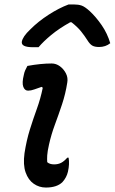

<svg xmlns="http://www.w3.org/2000/svg" viewBox="-20 -829 515 862"><path d="M103 -533Q163 -544 212 -544Q232 -544 249 -531.5Q266 -519 276 -499.5Q286 -480 282 -458Q274 -407 258.5 -360.5Q243 -314 226.5 -269.5Q210 -225 200 -180Q193 -149 192 -131.5Q191 -114 192 -101Q203 -91 223 -91Q241 -91 254.5 -98Q268 -105 282 -121H288Q293 -93 285 -58Q279 -32 260 -11Q235 13 186 13Q156 13 131.5 -4Q107 -21 95 -55Q83 -89 90 -141Q99 -199 114 -247Q129 -295 145.5 -340.5Q162 -386 172 -435L167 -439Q149 -433 134 -427.5Q119 -422 106 -422Q91 -422 84.5 -439.5Q78 -457 87 -493Q89 -504 93 -513Q97 -522 103 -533ZM288 -809H312Q332 -809 346.5 -804Q361 -799 383 -779Q411 -753 436.5 -716Q462 -679 475 -635Q454 -618 425 -618Q405 -618 394 -624.5Q383 -631 372 -649Q360 -668 344 -688Q328 -708 301 -729H295Q245 -701 210 -672Q175 -643 153 -617H128Q74 -617 78 -642Q80 -653 89 -666.5Q98 -680 117 -698Q152 -733 198.5 -763Q245 -793 288 -809Z"/></svg>

Font: Recursive Sn Csl St Med
Style: Italic
Weight: 500
Italic angle: -15°
Version: Version 1.079;hotconv 1.0.112;makeotfexe 2.5.65598; ttfautoh